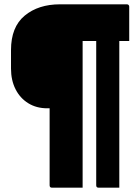

<svg xmlns="http://www.w3.org/2000/svg" viewBox="-20 -720 640 890"><path d="M426 139V-530H363V150H221Q210 150 210 139V-218H199Q149 -218 111 -241.5Q73 -265 52 -306.5Q31 -348 31 -402V-488Q31 -595 94.5 -647.5Q158 -700 258 -700H568Q573 -700 576 -697Q579 -694 579 -689V-530H533V150H437Q426 150 426 139Z"/></svg>

Font: Recursive Sn Lnr St Blk
Style: Regular
Weight: 900
Version: Version 1.079;hotconv 1.0.112;makeotfexe 2.5.65598; ttfautoh